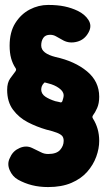

<svg xmlns="http://www.w3.org/2000/svg" viewBox="-20 -739 435 778"><path d="M175 19Q140 19 110 11.5Q80 4 53 -11Q30 -24 19 -50Q8 -76 20 -99L22 -103Q33 -128 60 -139.5Q87 -151 111 -139Q133 -129 146 -122Q159 -115 175 -115Q209 -115 223.5 -131.5Q238 -148 238 -168Q238 -181 232 -188Q226 -195 211 -201Q196 -207 167 -214Q129 -225 93 -243.5Q57 -262 33 -294Q9 -326 9 -375Q9 -404 21.5 -421.5Q34 -439 42 -449Q48 -457 43 -463Q31 -481 25 -503Q19 -525 19 -554Q19 -609 42 -645.5Q65 -682 100.5 -700.5Q136 -719 175 -719Q213 -719 241.5 -713Q270 -707 295 -695Q324 -681 338.5 -658Q353 -635 340 -610L339 -608Q323 -578 292.5 -570Q262 -562 237 -575Q217 -586 206.5 -592Q196 -598 183 -598Q164 -598 155.5 -585.5Q147 -573 147 -555Q147 -538 162 -526.5Q177 -515 205 -508Q283 -491 332.5 -450Q382 -409 382 -347Q382 -320 373.5 -301Q365 -282 357 -272Q352 -265 357 -258Q369 -239 375.5 -216.5Q382 -194 382 -168Q382 -137 370 -104Q358 -71 333.5 -43Q309 -15 269.5 2Q230 19 175 19ZM226 -324Q231 -324 233 -330Q235 -336 236.5 -342Q238 -348 238 -354Q237 -369 219 -382Q201 -395 176 -401L165 -404Q159 -406 157 -401Q152 -396 149.5 -389.5Q147 -383 147 -375Q148 -358 163.5 -347.5Q179 -337 204 -329Q210 -328 216 -326.5Q222 -325 226 -324Z"/></svg>

Font: Winky Sans
Style: Bold
Weight: 700
Designer: Simon Atzbach
Foundry: typofactur
Version: Version 1.205